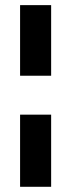

<svg xmlns="http://www.w3.org/2000/svg" viewBox="-20 -717 272 737"><path d="M176.3 -697.3H57.1V-426.3H176.3ZM176.3 -276.9H57.1V0H176.3Z"/></svg>

Font: Estedad SemiBold
Style: Regular
Weight: 600
Designer: Amin Abedi
Version: Version 7.3